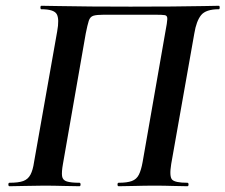

<svg xmlns="http://www.w3.org/2000/svg" viewBox="-20 -645 781 665"><path d="M629 -12Q633 -12 633 -6Q633 0 629 0Q607 0 578 -1Q549 -2 517 -2Q480 -2 447.5 -1Q415 0 391 0Q387 0 387 -6Q387 -12 391 -12Q420 -12 436.5 -18Q453 -24 461 -40Q469 -56 474 -84L553 -536Q559 -567 559.5 -579Q560 -591 551 -592.5Q542 -594 519 -594H339Q315 -594 303.5 -590.5Q292 -587 287.5 -573Q283 -559 277 -529L198 -77Q193 -49 195 -35Q197 -21 211.5 -16.5Q226 -12 255 -12Q259 -12 259 -6Q259 0 255 0Q231 0 199 -1Q167 -2 131 -2Q98 -2 67 -1Q36 0 13 0Q9 0 9 -6Q9 -12 13 -12Q44 -12 60.5 -18Q77 -24 85.5 -40Q94 -56 98 -84L178 -536Q186 -579 176.5 -596Q167 -613 123 -613Q120 -613 120 -619Q120 -625 123 -625Q139 -625 185 -624Q231 -623 296 -622.5Q361 -622 432 -622Q507 -622 574.5 -622.5Q642 -623 686.5 -624Q731 -625 738 -625Q741 -625 741 -619Q741 -613 738 -613Q693 -613 676.5 -592.5Q660 -572 653 -529L573 -77Q566 -34 576 -23Q586 -12 629 -12Z"/></svg>

Font: Cormorant Garamond Light
Style: Italic
Weight: 300
Italic angle: -10°
Designer: Christian Thalmann (Catharsis Fonts)
Foundry: Catharsis Fonts
Version: Version 4.001